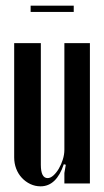

<svg xmlns="http://www.w3.org/2000/svg" viewBox="-20 -648 367 677"><path d="M205 -69Q179 9 123 9Q104 9 87 1Q70 -7 57 -21Q44 -35 37 -53.5Q30 -72 30 -93V-496H124V-67Q124 -20 148 -20Q158 -20 168.5 -29.5Q179 -39 187.5 -53.5Q196 -68 201.5 -85.5Q207 -103 207 -120V-496H297V-1H207V-38L212 -67ZM240 -606H88V-628H240Z"/></svg>

Font: Moniqa Narrow Heading
Style: Bold
Weight: 700
Width: 4
Designer: Rajesh Rajput
Foundry: Rajesh Rajput
Version: Version 1.000